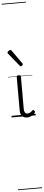

<svg xmlns="http://www.w3.org/2000/svg" viewBox="-122 -1448 546 2387"><g transform="rotate(-5 150.5 -255.0)"><path d="M192 17Q171 17 155.5 10.5Q140 4 129 -8Q118 -20 112.5 -38.5Q107 -57 107 -82V-496Q107 -506 113 -510.5Q119 -515 132 -515Q146 -515 152.5 -510.5Q159 -506 159 -496V-94Q159 -74 163.5 -60Q168 -46 177.5 -38.5Q187 -31 202 -31Q213 -31 223 -34.5Q233 -38 243 -45.5Q253 -53 263 -63Q269 -69 275.5 -68Q282 -67 288 -59Q293 -54 295 -48Q297 -42 292 -35Q281 -20 264.5 -8Q248 4 229.5 10.5Q211 17 192 17ZM169 -623Q166 -623 162.5 -625Q159 -627 156 -632L25 -793Q22 -797 20.5 -800Q19 -803 19 -807Q19 -814 25.5 -820.5Q32 -827 40.5 -832Q49 -837 55 -837Q65 -837 72 -827L191 -659Q194 -654 195 -651.5Q196 -649 196 -647Q196 -639 186 -631Q176 -623 169 -623ZM0 898H301V908H0ZM0 -20H301V0H0ZM0 -505H301V-500H0ZM0 -1418H301V-1408H0Z"/></g></svg>

Font: Playwrite FR Trad Guides
Style: Regular
Weight: 400
Designer: Veronika Burian, José Scaglione
Foundry: TypeTogether
Version: Version 1.003